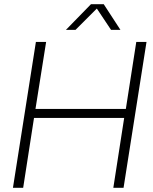

<svg xmlns="http://www.w3.org/2000/svg" viewBox="-20 -900 734 920"><path d="M42 0 152 -699H201L150 -378H583L633 -699H682L572 0H523L575 -335H143L91 0ZM296 -757 416 -880H477L557 -757H512L444 -859L342 -757Z"/></svg>

Font: MuseoModerno ExtraLight
Style: Italic
Weight: 250
Italic angle: -9°
Designer: Pablo Cosgaya, Héctor Gatti, Marcela Romero, and the Authors of The MuseoModerno Project.
Foundry: Omnibus-Type Team
Version: Version 1.003